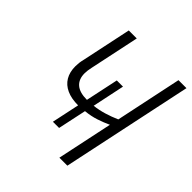

<svg xmlns="http://www.w3.org/2000/svg" viewBox="-193 -850 986 986"><g transform="rotate(45 300.0 -357.0)"><path d="M455 -303Q425 -289 390.5 -277.5Q356 -266 315 -262L282 -107H237L269 -258Q220 -258 186 -273.5Q152 -289 134.5 -318.5Q117 -348 117 -390Q117 -403 118.5 -415.5Q120 -428 124 -444L181 -714H239L182 -444Q179 -431 177.5 -419.5Q176 -408 176 -398Q176 -355 202 -332.5Q228 -310 281 -310L319 -489H364L327 -313Q362 -317 397 -327.5Q432 -338 466 -353L542 -714H600L449 0H391Z"/></g></svg>

Font: Noto Sans Display Light
Style: Italic
Weight: 300
Italic angle: -12°
Designer: Monotype Design Team
Foundry: Monotype Imaging Inc.
Version: Version 2.003